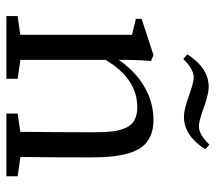

<svg xmlns="http://www.w3.org/2000/svg" viewBox="-57 -618 675 601"><g transform="rotate(90 280.5 -317.5)"><path d="M345.2 -555.7Q322.8 -555.7 278.8 -571.8Q237.3 -586.4 222.7 -586.4Q196.3 -586.4 164.6 -553.7L149.9 -566.4Q192.9 -633.3 252 -633.3Q274.9 -633.3 318.8 -617.2Q359.9 -602.5 375 -602.5Q400.9 -602.5 432.6 -635.3L447.3 -622.6Q404.3 -555.7 345.2 -555.7ZM30.3 0V-35.2L88.9 -43.5V-393.1L39.1 -405.3V-423.3L152.3 -460.4L170.9 -452.6Q167.5 -414.1 167.5 -379.9V-351.6Q202.6 -403.3 251.5 -431.9Q300.3 -460.4 356.4 -460.4Q384.8 -460.4 405.8 -450.9Q426.8 -441.4 439.5 -425Q452.1 -408.7 459.7 -382.6Q467.3 -356.4 470 -327.9Q472.7 -299.3 472.7 -261.2Q472.7 -115.2 471.2 -43.9L531.7 -35.2V0H335.4V-35.2L392.6 -43.5Q394 -158.2 394 -276.9Q394 -310.1 391.4 -331.8Q388.7 -353.5 380.6 -372.6Q372.6 -391.6 356.4 -400.6Q340.3 -409.7 315.4 -409.7Q226.1 -409.7 167.5 -310.5V-43.9L226.6 -35.2V0Z"/></g></svg>

Font: Elstob 8pt
Style: Regular
Weight: 400
Designer: Peter S. Baker
Version: Version 1.015